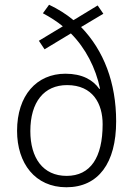

<svg xmlns="http://www.w3.org/2000/svg" viewBox="-20 -780 562 810"><path d="M187 -760 161 -724C191 -708 221 -689 245 -669L144 -608L168 -572L279 -639C341 -577 384 -493 402 -406L399 -405C372 -443 327 -469 256 -469C135 -469 52 -378 52 -228C52 -91 128 10 260 10C395 10 470 -92 470 -268C470 -431 418 -567 322 -666L416 -722L392 -757L290 -695C260 -720 225 -742 187 -760ZM263 -421C372 -421 413 -342 413 -256C413 -116 362 -38 261 -38C161 -38 108 -114 108 -227C108 -350 166 -421 263 -421Z"/></svg>

Font: Noto Sans Malayalam SemiCondensed Light
Style: Regular
Weight: 300
Width: 4
Designer: Jelle Bosma - Monotype Design Team
Foundry: Monotype Imaging Inc.
Version: Version 2.104